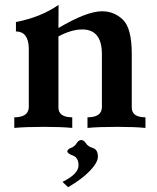

<svg xmlns="http://www.w3.org/2000/svg" viewBox="-20 -529 651 794"><path d="M581.5 0Q535.2 -4.4 466.8 -4.4Q387.7 -4.4 341.8 0V-43.9Q399.9 -43.9 401.4 -84.5V-306.2Q400.9 -407.2 320.3 -407.2Q275.4 -407.2 221.7 -378.4V-84.5Q221.7 -43.9 278.8 -43.9V0Q232.4 -4.4 164.1 -4.4Q85 -4.4 39.1 0V-43.9Q96.7 -43.9 99.1 -84.5V-331.1Q96.7 -398.9 45.9 -398.9V-438Q148.4 -457.5 222.2 -508.8L221.7 -413.1Q338.9 -482.4 401.9 -482.4Q452.6 -482.4 488.8 -447Q524.9 -411.6 524.9 -305.7V-84.5Q524.9 -43.9 581.5 -43.9ZM261.7 245.1 238.3 223.1Q304.7 190.9 304.7 154.8Q304.7 123 282 114.5Q259.3 106 258.3 97.2Q259.3 87.9 274.2 82.3Q289.1 76.7 296.4 64Q303.7 51.3 315.9 49.8Q328.1 51.3 335.7 64Q343.3 76.7 364 83Q384.8 89.4 384.8 119.1Q384.8 142.6 352.5 176.8Q320.3 210.9 261.7 245.1Z"/></svg>

Font: Kelvinch
Style: Bold
Weight: 700
Designer: Paul James Miller
Foundry: High-Logic / Made with FontCreator
Version: Version 3.501;March 28, 2021;FontCreator 13.0.0.2683 64-bit